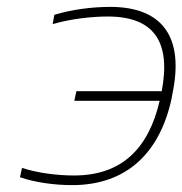

<svg xmlns="http://www.w3.org/2000/svg" viewBox="-20 -529 530 558"><path d="M479 -244 481 -256C515 -416 457 -509 300 -509C247 -509 187 -501 138 -486L133 -459C189 -475 249 -481 293 -481C429 -481 477 -406 450 -264H202L196 -236H444C411 -94 331 -19 195 -19C151 -19 93 -25 44 -41L38 -14C81 1 137 9 190 9C347 9 445 -84 479 -244Z"/></svg>

Font: LT Wave Text Thin Italic
Style: Regular
Weight: 100
Designer: Daniel Lyons
Version: Version 2.5 (Glyphs App)